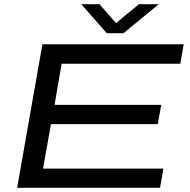

<svg xmlns="http://www.w3.org/2000/svg" viewBox="-20 -899 909 919"><path d="M62 0 183 -687H859L843 -594H275L241 -397H752L735 -305H224L186 -92H762L746 0ZM740 -879 571 -740H491L369 -879H456L555 -766H508L645 -879Z"/></svg>

Font: Archivo Expanded
Style: Italic
Weight: 400
Width: 7
Italic angle: -10°
Designer: Hector Gatti
Foundry: Omnibus-Type
Version: Version 2.001